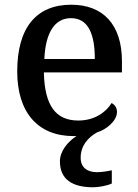

<svg xmlns="http://www.w3.org/2000/svg" viewBox="-20 -567 585 814"><path d="M375 227C396 227 433 221 454 211V155C430 160 409 163 391 163C351 163 322 144 322 102C322 50 354 15 392 -6C429 -17 476 -53 476 -93C476 -112 464 -125 453 -130C429 -91 381 -56 312 -56C218 -56 169 -117 166 -260H497V-307C497 -465 415 -547 282 -547C135 -547 53 -451 53 -264C53 -91 140 10 292 10C296 10 300 10 304 10C267 34 234 74 234 117C234 193 286 227 375 227ZM382 -317H168C173 -429 212 -490 281 -490C355 -490 382 -421 382 -317Z"/></svg>

Font: Noto Serif Georgian Medium
Style: Regular
Weight: 500
Designer: Monotype Design Team, Akaki Razmadze
Foundry: Google LLC
Version: Version 2.003